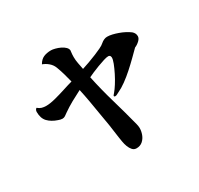

<svg xmlns="http://www.w3.org/2000/svg" viewBox="-178 -999 1356 1308"><g transform="rotate(-30 500.0 -345.0)"><path d="M930 -568Q930 -551 912.5 -534.5Q895 -518 875 -510Q852 -487 821.5 -457Q791 -427 757 -396.5Q723 -366 688.5 -341Q654 -316 623 -302Q616 -299 608.5 -294.5Q601 -290 593 -290Q584 -290 584 -297Q584 -300 590 -306.5Q596 -313 598 -316Q611 -331 629.5 -360Q648 -389 665 -423Q682 -457 693.5 -486.5Q705 -516 704 -532Q702 -550 686 -550Q673 -550 649 -542.5Q625 -535 597 -524.5Q569 -514 545 -503.5Q521 -493 509 -487Q532 -378 563.5 -270Q595 -162 623 -53Q625 -45 626.5 -36.5Q628 -28 628 -20Q628 5 618.5 30.5Q609 56 589.5 73Q570 90 541 90Q522 90 509.5 76Q497 62 489.5 42Q482 22 478.5 1Q475 -20 473 -33Q466 -87 458 -140Q450 -193 440 -246Q432 -296 423 -347Q414 -398 403 -448Q363 -428 323.5 -406Q284 -384 247 -358Q238 -351 227.5 -344Q217 -337 205 -337Q197 -337 189 -339Q181 -341 173 -344Q128 -359 101.5 -386.5Q75 -414 75 -464Q75 -472 78 -479Q81 -486 88 -490Q103 -477 118.5 -472.5Q134 -468 153 -468Q183 -468 225.5 -479Q268 -490 311 -504Q354 -518 384 -526Q376 -559 366.5 -592Q357 -625 345 -657Q335 -683 314 -701Q293 -719 268 -728Q285 -758 310 -769Q335 -780 369 -780Q381 -780 400.5 -775Q420 -770 439 -761Q458 -752 471 -739Q484 -726 484 -711Q484 -707 483 -706Q480 -684 480 -663Q480 -638 485 -612.5Q490 -587 495 -561Q520 -569 551 -580Q582 -591 613 -604Q637 -614 660.5 -625Q684 -636 697 -648Q707 -657 720 -663Q733 -669 746 -669Q764 -669 785.5 -664Q807 -659 829 -651Q852 -643 873 -632Q894 -621 910 -609Q930 -592 930 -568Z"/></g></svg>

Font: Kaisei Tokumin ExtraBold
Style: Regular
Weight: 800
Designer: Font-Kai, 金井和夫
Foundry: KAZUO KANAI
Version: Version 5.003